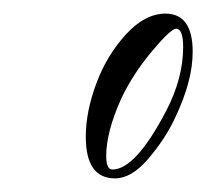

<svg xmlns="http://www.w3.org/2000/svg" viewBox="-20 -733 303 282"><path d="M239 -691Q231 -691 203 -657.5Q175 -624 158 -588Q136 -539 136 -504Q136 -484 145 -484Q179 -484 224 -570Q249 -618 249 -664Q249 -690 239 -691ZM223 -713Q263 -713 263 -657Q263 -636 257 -613Q251 -589 236.5 -558.5Q222 -528 197.5 -499.5Q173 -471 149 -471Q106 -471 106 -532Q106 -569 121.5 -610.5Q137 -652 165 -682.5Q193 -713 223 -713Q223 -713 223 -713Z"/></svg>

Font: Vervelle
Style: Script
Weight: 400
Monospace: yes
Designer: Nur Solikh
Foundry: Astageni Type
Version: Version 1.0